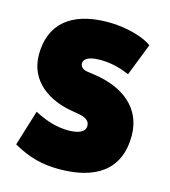

<svg xmlns="http://www.w3.org/2000/svg" viewBox="-108 -800 794 897"><g transform="rotate(15 289.0 -351.5)"><path d="M260 10C433 10 548 -60 548 -228C548 -363 446 -439 307 -459L272 -464C247 -468 236 -479 236 -496C236 -510 248 -533 314 -533C368 -533 411 -521 457 -502L518 -658C485 -685 398 -713 306 -713C121 -713 31 -626 31 -483C31 -352 139 -287 246 -269L275 -264C306 -259 336 -250 336 -219C336 -186 296 -176 256 -176C203 -176 153 -189 90 -222L37 -50C113 -7 179 10 260 10Z"/></g></svg>

Font: Finlandica Black
Style: Regular
Weight: 900
Designer: Niklas Ekholm, Juho Hiilivirta, Jaakko Suomalainen
Foundry: Helsinki Type Studio
Version: Version 2.000;Glyphs 3.2 (3202)